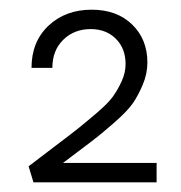

<svg xmlns="http://www.w3.org/2000/svg" viewBox="-20 -782 374 396"><path d="M110 -446H303V-406H49L39 -439Q57 -453 91.5 -479Q126 -505 141 -517Q156 -529 179.5 -549Q203 -569 213 -583Q223 -597 231 -614.5Q239 -632 239 -650Q239 -682 219 -702Q199 -722 167 -722Q133 -722 110.5 -700Q88 -678 88 -642H45Q45 -696 80 -729Q115 -762 169 -762Q221 -762 252.5 -731.5Q284 -701 284 -653Q284 -630 274.5 -607.5Q265 -585 254 -569Q243 -553 215 -528.5Q187 -504 169 -490.5Q151 -477 110 -446Z"/></svg>

Font: EauTestInfant Semilight
Style: Italic
Weight: 300
Italic angle: -12°
Designer: Christian Thalmann (Catharsis Fonts)
Version: Version 0.001;PS 000.001;hotconv 1.0.88;makeotf.lib2.5.64775